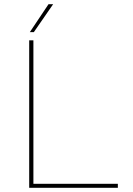

<svg xmlns="http://www.w3.org/2000/svg" viewBox="-20 -894 631 914"><path d="M119 -702H139V-19H541V0H119ZM233 -874 141 -741H122L211 -874Z"/></svg>

Font: Josefin Sans Thin Thin
Style: Regular
Weight: 250
Version: Version 2.001